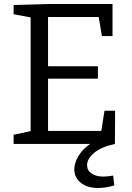

<svg xmlns="http://www.w3.org/2000/svg" viewBox="-20 -719 660 959"><path d="M554 0Q488 14 451.5 43.5Q415 73 415 106Q415 132 437 147.5Q459 163 496 163Q517 163 545 158L551 207Q508 220 471 220Q415 220 383 193.5Q351 167 351 127Q351 96 371.5 61Q392 26 430 0H48V-46L133 -64V-632L48 -648V-694L219 -699H542V-539H489L473 -634H220V-388H469V-326H220V-65H486L502 -166H555Z"/></svg>

Font: Bitter Pro
Style: Regular
Weight: 400
Designer: Sol Matas, and Bitter project Authors
Foundry: Sol Matas
Version: Version 1.010